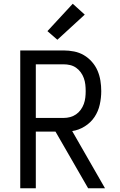

<svg xmlns="http://www.w3.org/2000/svg" viewBox="-20 -1004 640 1024"><path d="M88 0V-735H319Q347 -735 375 -729.5Q403 -724 427 -710Q451 -696 470 -674.5Q489 -653 500 -627.5Q511 -602 515.5 -574Q520 -546 520 -518Q520 -482 512 -446Q504 -410 484 -380Q464 -350 432 -330Q400 -310 365 -305L540 0H450L276 -302H171V0ZM319 -375Q337 -375 354 -379.5Q371 -384 385.5 -394Q400 -404 410.5 -418.5Q421 -433 427 -449.5Q433 -466 435 -483.5Q437 -501 437 -518Q437 -536 435 -553.5Q433 -571 427 -587.5Q421 -604 410.5 -618.5Q400 -633 385.5 -643Q371 -653 354 -657Q337 -661 319 -661H171V-375ZM286 -792 233 -838 368 -984 432 -926Z"/></svg>

Font: Iosevka Mono
Style: Regular
Weight: 400
Designer: Belleve Invis
Foundry: Belleve Invis
Version: Version 11.1.1